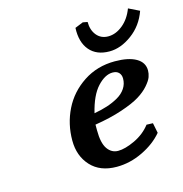

<svg xmlns="http://www.w3.org/2000/svg" viewBox="-99 -739 803 841"><g transform="rotate(-15 302.0 -319.0)"><path d="M348.1 -640.1 369.1 -636.2Q369.1 -599.1 388.7 -575.4Q408.2 -551.8 440.9 -551.8Q475.1 -551.8 506.8 -577.6Q538.6 -603.5 555.2 -647.9L604 -624Q582 -561.5 531.2 -524.2Q480.5 -486.8 429.2 -486.8Q370.6 -486.8 339.4 -523.4Q308.1 -560.1 311 -625ZM569.8 -362.8Q569.8 -348.6 564.5 -333.5Q559.1 -318.4 540.8 -297.4Q522.5 -276.4 493.2 -258.3Q463.9 -240.2 410.2 -222.2Q356.4 -204.1 286.1 -192.9V-167Q286.1 -108.9 304.7 -82.5Q323.2 -56.2 353 -56.2Q384.3 -56.2 429 -77.1Q473.6 -98.1 502 -134.8L530.8 -133.8L540 -87.9Q504.9 -45.9 447.3 -18.1Q389.6 9.8 329.1 9.8Q253.9 9.8 211.9 -35.9Q169.9 -81.5 169.9 -151.9Q169.9 -226.6 201.9 -291.5Q233.9 -356.4 296.4 -397.7Q358.9 -439 439 -439Q501 -439 535.4 -419.2Q569.8 -399.4 569.8 -362.8ZM455.1 -356.9Q455.1 -373.5 445.3 -383.8Q435.5 -394 417 -394Q382.8 -394 348.1 -356.7Q313.5 -319.3 294.9 -242.2Q327.6 -248 354.7 -256.8Q381.8 -265.6 405.3 -279.1Q428.7 -292.5 441.9 -312.5Q455.1 -332.5 455.1 -356.9Z"/></g></svg>

Font: Linear Smooth
Style: Bold Italic
Weight: 700
Designer: Philipp H. Poll, Flanker
Foundry: Philipp H. Poll, reworked by Flanker
Version: Version 1.061 | FøM Fix